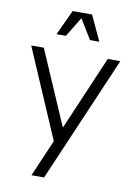

<svg xmlns="http://www.w3.org/2000/svg" viewBox="-99 -988 743 1052"><g transform="rotate(10 272.0 -462.5)"><path d="M152 0H222L523 -700H453L276 -287L97 -700H27L240 -205ZM153 -785H205L272 -895L339 -785H391L326 -925H218Z"/></g></svg>

Font: Uncut Sans Book
Style: Regular
Weight: 350
Designer: Kasper Nordkvist
Foundry: UNCUT.wtf
Version: Version 1.304;Glyphs 3.2 (3246)